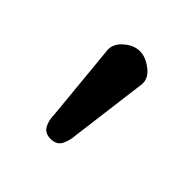

<svg xmlns="http://www.w3.org/2000/svg" viewBox="-82 -757 351 351"><g transform="rotate(45 93.5 -581.5)"><path d="M48.8 -657.2Q48.8 -672.4 63 -684.3Q77.1 -696.3 92.3 -696.3Q107.4 -696.3 123 -684.3Q138.7 -672.4 137.7 -656.7L118.2 -504.4Q117.2 -489.3 111.3 -478.3Q105.5 -467.3 90.3 -467.3Q75.2 -467.3 69.3 -478.3Q63.5 -489.3 63.5 -504.4Z"/></g></svg>

Font: Manjari
Style: Regular
Weight: 400
Designer: Santhosh Thottingal <santhosh.thottingal@gmail.com>
Foundry: SMC
Version: Version 2.000